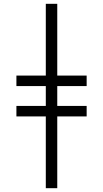

<svg xmlns="http://www.w3.org/2000/svg" viewBox="-20 -843 540 1006"><path d="M220 143V-233H66V-288H220V-392H66V-447H220V-823H280V-447H434V-392H280V-288H434V-233H280V143Z"/></svg>

Font: Iosevka Curly Light
Style: Regular
Weight: 300
Monospace: yes
Designer: Belleve Invis
Foundry: Belleve Invis
Version: Version 22.1.2; ttfautohint (v1.8.4)